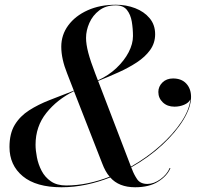

<svg xmlns="http://www.w3.org/2000/svg" viewBox="-20 -780 836 810"><path d="M699 -70.5Q685 -37.5 647.2 -13.8Q609.5 10 550 10Q481.5 10 445 -31.5Q396 -12 344 -1Q292 10 239.5 10Q132.5 10 76.2 -36.5Q20 -83 20 -160Q20 -216.5 42.2 -253.2Q64.5 -290 102.8 -314.5Q141 -339 189.8 -358Q238.5 -377 291.5 -397.5L263.5 -469.5Q238.5 -531.5 238.5 -583Q238.5 -633 268 -673Q297.5 -713 349.5 -736.5Q401.5 -760 469 -760Q512.5 -760 550.2 -745.5Q588 -731 611.2 -703.2Q634.5 -675.5 634.5 -635.5Q634.5 -598.5 613.5 -569.2Q592.5 -540 557.5 -517Q522.5 -494 479.8 -474.8Q437 -455.5 394 -438.5L532.5 -77Q601 -116 656.2 -165.5Q711.5 -215 745.2 -266Q779 -317 783 -360.5Q776.5 -346.5 757.2 -338.2Q738 -330 716 -330Q686 -330 667 -348Q648 -366 648 -392Q648 -415 665.2 -432Q682.5 -449 710 -449Q746 -449 766 -427.2Q786 -405.5 786 -371Q786 -327.5 753.5 -274.2Q721 -221 664 -168.2Q607 -115.5 533.5 -74L537 -66Q545 -44 558.5 -24Q572 -4 602 -4Q629 -4 656.8 -24Q684.5 -44 696 -71.5ZM382 -469.5 393 -441Q438 -461.5 471.2 -493Q504.5 -524.5 522.8 -559.8Q541 -595 541 -628Q541 -659 536 -688.8Q531 -718.5 515.5 -738Q500 -757.5 468.5 -757.5Q426.5 -757.5 398.8 -736.2Q371 -715 357 -683.2Q343 -651.5 343 -620Q343 -594 352.2 -558.2Q361.5 -522.5 382 -469.5ZM130 -169.5Q130 -145.5 135.8 -116Q141.5 -86.5 155.5 -59.5Q169.5 -32.5 194.8 -15Q220 2.5 259 2.5Q305 2.5 351.5 -7.2Q398 -17 442.5 -34.5Q424 -56 411 -91L292 -395.5Q221 -360.5 175.5 -303.5Q130 -246.5 130 -169.5Z"/></svg>

Font: Bodoni* 72pt
Style: Italic
Weight: 400
Italic angle: -13°
Version: Version 2.3